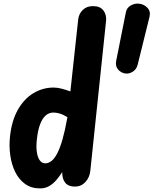

<svg xmlns="http://www.w3.org/2000/svg" viewBox="-20 -1038 854 1068"><path d="M203 10Q153.5 10 119 -15.2Q84.5 -40.5 64.2 -82.2Q44 -124 37 -175Q30 -226 35.5 -277Q44.5 -365.5 79 -426.8Q113.5 -488 165.5 -519.5Q217.5 -551 278.5 -551Q299.5 -551 324 -544.5Q348.5 -538 371.5 -529.5L415 -930Q418.5 -961 440.2 -982.5Q462 -1004 497 -1004Q537 -1004 555.2 -979.8Q573.5 -955.5 570 -922L482.5 -88.5Q478.5 -50.5 454.8 -25.2Q431 0 397 0Q361 0 343.5 -20.8Q326 -41.5 326 -79V-80.5Q312 -58.5 294.5 -37.8Q277 -17 254.5 -3.5Q232 10 203 10ZM185 -262.5Q180.5 -223 184.8 -193Q189 -163 201 -146.2Q213 -129.5 231.5 -129.5Q250 -129.5 266.8 -142.8Q283.5 -156 298.8 -185.5Q314 -215 327.8 -263Q341.5 -311 354 -380.5L355 -386Q331.5 -401 312 -406.5Q292.5 -412 277.5 -412Q253 -412 234.2 -395.8Q215.5 -379.5 203 -346.5Q190.5 -313.5 185 -262.5ZM675 -629.5Q652.5 -633.5 636.8 -651.5Q621 -669.5 626 -698L679 -964Q683 -993.5 706.5 -1007Q730 -1020.5 754 -1017.5Q781 -1014.5 800 -994.8Q819 -975 811.5 -944L746 -679Q739.5 -652 718 -638.8Q696.5 -625.5 675 -629.5Z"/></svg>

Font: Edu SA Hand
Style: Bold
Weight: 700
Designer: Tina and Corey Anderson, Eben Sorkin, Mirko Velimirovic
Foundry: Google for Education
Version: Version 2.000